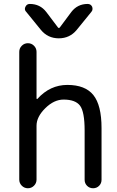

<svg xmlns="http://www.w3.org/2000/svg" viewBox="-20 -999 610 998"><path d="M507.8 -64.5Q507.8 -45.9 495.1 -33.2Q482.4 -20.5 463.9 -20.5Q445.3 -20.5 432.6 -33.2Q419.9 -45.9 419.9 -64.5V-320.3Q419.9 -418 396 -449.7Q372.1 -481.4 310.5 -481.4Q260.7 -481.4 215.3 -436.5Q169.9 -391.6 169.9 -345.7V-65.4Q169.9 -46.9 156.7 -33.7Q143.6 -20.5 125 -20.5Q106.4 -20.5 93.3 -33.7Q80.1 -46.9 80.1 -65.4V-729.5Q80.1 -748 93.3 -761.2Q106.4 -774.4 125 -774.4Q143.6 -774.4 156.7 -761.2Q169.9 -748 169.9 -729.5V-486.3Q169.9 -485.4 171.9 -484.4Q173.8 -483.4 174.8 -485.4Q240.2 -557.6 330.1 -557.6Q422.9 -557.6 465.3 -504.9Q507.8 -452.1 507.8 -333ZM281.2 -856.4Q286.1 -850.6 291 -856.4L350.6 -936.5Q382.8 -978.5 435.5 -978.5Q452.1 -978.5 459 -963.9Q460.9 -958 460.9 -952.1Q460.9 -944.3 455.1 -937.5L378.9 -843.8Q342.8 -799.8 285.6 -799.8Q228.5 -799.8 192.4 -843.8L116.2 -937.5Q109.4 -944.3 109.4 -953.1Q109.4 -958 112.3 -963.9Q119.1 -978.5 134.8 -978.5Q188.5 -978.5 220.7 -936.5Z"/></svg>

Font: Gen Jyuu Gothic Regular
Style: Regular
Weight: 400
Designer: [Source Han Sans]
Ryoko NISHIZUKA  (kana & ideographs); Paul D. Hunt (Latin, Greek & Cyrillic); Wenlong ZHANG  (bopomofo
Version: Version 1.002.20150607